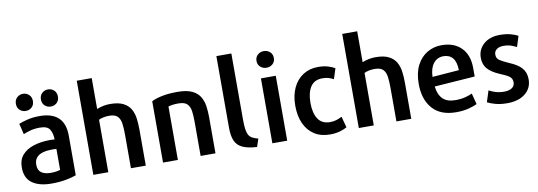

<svg xmlns="http://www.w3.org/2000/svg" viewBox="-60 -1171 4427 1579"><g transform="rotate(-10 2154.0 -381.5)"><path d="M233 -679Q233 -712 212 -731.5Q191 -751 162 -751Q133 -751 112 -731.5Q91 -712 91 -679Q91 -646 112 -627Q133 -608 162 -608Q191 -608 212 -627Q233 -646 233 -679ZM442 -679Q442 -712 421 -731.5Q400 -751 371 -751Q342 -751 321 -731.5Q300 -712 300 -679Q300 -646 321 -627Q342 -608 371 -608Q400 -608 421 -627Q442 -646 442 -679ZM474 -16V-347Q474 -448 421 -497.5Q368 -547 266 -547Q208 -547 162 -535.5Q116 -524 90 -513L112 -423Q136 -434 171.5 -443.5Q207 -453 251 -453Q312 -453 332.5 -421.5Q353 -390 354 -336Q346 -337 333.5 -337.5Q321 -338 308 -338Q236 -337 177 -318Q118 -299 83 -259.5Q48 -220 48 -155Q48 -67 106 -25Q164 17 267 17Q335 17 389.5 6.5Q444 -4 474 -16ZM355 -81Q340 -77 321 -74Q302 -71 276 -71Q226 -71 197.5 -91Q169 -111 169 -157Q169 -195 188.5 -217Q208 -239 241 -248.5Q274 -258 312 -258Q324 -258 334.5 -258Q345 -258 355 -257Z M1055 6V-294Q1055 -341 1049.5 -385.5Q1044 -430 1024.5 -465.5Q1005 -501 964 -522.5Q923 -544 853 -544Q796 -544 742 -522V-780H617V6H742V-432Q756 -440 779.5 -445Q803 -450 828 -450Q877 -450 898.5 -428.5Q920 -407 925.5 -367.5Q931 -328 931 -274V6Z M1637 6V-295Q1637 -344 1630.5 -389Q1624 -434 1602 -469.5Q1580 -505 1535.5 -525.5Q1491 -546 1415 -546Q1342 -546 1288 -535Q1234 -524 1199 -506V6H1323V-440Q1337 -445 1357 -448Q1377 -451 1408 -451Q1459 -451 1481 -428.5Q1503 -406 1508 -366.5Q1513 -327 1513 -276V6Z M2005 -52Q1977 -60 1958.5 -69Q1940 -78 1929 -95.5Q1918 -113 1913 -144.5Q1908 -176 1908 -229V-780H1783V-181Q1783 -114 1801 -72.5Q1819 -31 1863 -10.5Q1907 10 1983 14Z M2246 -683Q2246 -715 2224.5 -734Q2203 -753 2173 -753Q2144 -753 2122.5 -734Q2101 -715 2101 -683Q2101 -652 2122.5 -633Q2144 -614 2173 -614Q2203 -614 2224.5 -633Q2246 -652 2246 -683ZM2236 6V-536H2112V6Z M2735 -18 2710 -110Q2691 -100 2666 -91.5Q2641 -83 2612 -83Q2542 -83 2510 -132.5Q2478 -182 2478 -266Q2478 -351 2510 -400Q2542 -449 2609 -449Q2640 -449 2662 -442Q2684 -435 2702 -425Q2704 -430 2710 -449.5Q2716 -469 2722.5 -488.5Q2729 -508 2730 -512Q2707 -526 2672 -536.5Q2637 -547 2590 -547Q2519 -547 2465 -512.5Q2411 -478 2381 -414.5Q2351 -351 2351 -265Q2351 -179 2380 -115.5Q2409 -52 2463 -17.5Q2517 17 2593 17Q2640 17 2677 6Q2714 -5 2735 -18Z M3272 6V-294Q3272 -341 3266.5 -385.5Q3261 -430 3241.5 -465.5Q3222 -501 3181 -522.5Q3140 -544 3070 -544Q3013 -544 2959 -522V-780H2834V6H2959V-432Q2973 -440 2996.5 -445Q3020 -450 3045 -450Q3094 -450 3115.5 -428.5Q3137 -407 3142.5 -367.5Q3148 -328 3148 -274V6Z M3846 -246V-316Q3846 -426 3785.5 -486.5Q3725 -547 3622 -547Q3555 -547 3500.5 -514.5Q3446 -482 3414 -419.5Q3382 -357 3382 -265Q3382 -136 3449 -59.5Q3516 17 3646 17Q3705 17 3751 5Q3797 -7 3822 -20L3798 -112Q3776 -101 3740 -91.5Q3704 -82 3657 -82Q3588 -82 3552 -117.5Q3516 -153 3508 -222ZM3727 -320 3504 -303Q3506 -375 3537.5 -415Q3569 -455 3621 -455Q3671 -455 3698.5 -421.5Q3726 -388 3727 -320Z M4279 -146Q4279 -204 4246.5 -241Q4214 -278 4143 -307Q4094 -329 4069 -345Q4044 -361 4044 -393Q4044 -421 4065 -437Q4086 -453 4122 -453Q4160 -453 4187 -443Q4214 -433 4231 -424Q4232 -427 4236 -440Q4240 -453 4245 -468.5Q4250 -484 4254 -497Q4258 -510 4259 -513Q4234 -527 4196 -537Q4158 -547 4108 -547Q4023 -547 3972.5 -502Q3922 -457 3922 -388Q3922 -333 3953 -297Q3984 -261 4049 -233Q4104 -211 4128.5 -193.5Q4153 -176 4153 -144Q4153 -113 4128.5 -97Q4104 -81 4064 -81Q4023 -81 3990.5 -91.5Q3958 -102 3938 -114L3908 -20Q3929 -8 3971.5 4.5Q4014 17 4072 17Q4168 17 4223.5 -28Q4279 -73 4279 -146Z"/></g></svg>

Font: Repo DemiBold
Style: Regular
Weight: 600
Designer: Stefan Peev
Foundry: Context Ltd
Version: Version 1.502